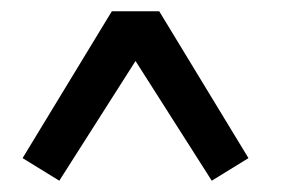

<svg xmlns="http://www.w3.org/2000/svg" viewBox="-20 -720 519 340"><path d="M355 -400 220 -612 85 -400 20 -440 178 -700H262L420 -440Z"/></svg>

Font: Homenaje
Style: Regular
Weight: 400
Version: Version 1.002